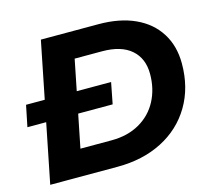

<svg xmlns="http://www.w3.org/2000/svg" viewBox="-101 -821 1041 942"><g transform="rotate(-15 419.5 -350.0)"><path d="M182 -700H475Q582 -700 659.5 -664.5Q737 -629 778.5 -563Q820 -497 820 -408Q820 -286 765 -193.5Q710 -101 611.5 -50.5Q513 0 384 0H42ZM389 -133Q471 -133 531.5 -167.5Q592 -202 624 -262.5Q656 -323 656 -399Q656 -478 605 -522.5Q554 -567 457 -567H318L231 -133ZM29 -410H461L440 -302H7Z"/></g></svg>

Font: Montserrat Alternates
Style: Bold Italic
Weight: 700
Italic angle: -11.3°
Designer: Julieta Ulanovsky
Foundry: Julieta Ulanovsky
Version: Version 7.200